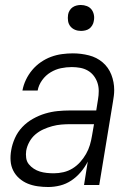

<svg xmlns="http://www.w3.org/2000/svg" viewBox="-20 -742 540 770"><path d="M173 8Q152 8 131 5Q110 2 91.5 -5.5Q73 -13 57.5 -26.5Q42 -40 33 -58Q24 -76 22.5 -97Q21 -118 25 -140Q29 -164 40 -188.5Q51 -213 69.5 -232.5Q88 -252 112 -265.5Q136 -279 161 -286.5Q186 -294 211 -296.5Q236 -299 261 -299H366L373 -343Q376 -360 376 -377Q376 -394 371 -409.5Q366 -425 356 -438Q346 -451 332 -459Q318 -467 301.5 -470Q285 -473 268 -473Q246 -473 224.5 -468.5Q203 -464 183 -452Q163 -440 149 -420.5Q135 -401 131 -379H70Q74 -401 84 -422Q94 -443 109 -461Q124 -479 143.5 -492.5Q163 -506 184.5 -514Q206 -522 228.5 -525Q251 -528 272 -528Q305 -528 336.5 -520Q368 -512 391.5 -492Q415 -472 426.5 -442.5Q438 -413 438 -381Q438 -369 436.5 -357.5Q435 -346 433 -334L378 0H317L332 -94Q321 -72 304 -52Q287 -32 266 -18Q245 -4 221 2Q197 8 173 8ZM196 -47Q215 -47 234.5 -51.5Q254 -56 271 -66.5Q288 -77 301.5 -92Q315 -107 325 -124.5Q335 -142 340.5 -160.5Q346 -179 349 -198L357 -244H262Q244 -244 226 -242.5Q208 -241 189.5 -236Q171 -231 153.5 -223Q136 -215 121.5 -202.5Q107 -190 97.5 -172.5Q88 -155 85 -137Q83 -123 85 -108.5Q87 -94 95.5 -83.5Q104 -73 115.5 -65.5Q127 -58 140 -54Q153 -50 167.5 -48.5Q182 -47 196 -47ZM305 -618Q292 -618 281 -622.5Q270 -627 262.5 -636Q255 -645 253 -657.5Q251 -670 253 -683Q254 -691 259 -699.5Q264 -708 271.5 -713Q279 -718 287.5 -720Q296 -722 304 -722Q317 -722 328.5 -717.5Q340 -713 347 -704Q354 -695 356.5 -682.5Q359 -670 356 -657Q355 -649 350 -640.5Q345 -632 338 -627Q331 -622 322 -620Q313 -618 305 -618Z"/></svg>

Font: Iosevka Light Oblique
Style: Regular
Weight: 300
Italic angle: -9°
Monospace: yes
Designer: Belleve Invis
Foundry: Belleve Invis
Version: Version 32.5.0; ttfautohint (v1.8.4)